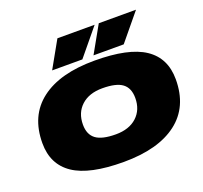

<svg xmlns="http://www.w3.org/2000/svg" viewBox="-156 -1122 1391 1313"><g transform="rotate(-20 540.0 -465.0)"><path d="M528 10Q280 10 164 -68Q48 -146 48 -300Q48 -500 185.5 -605Q323 -710 575 -710Q823 -710 939 -632.5Q1055 -555 1055 -400Q1055 -200 917.5 -95Q780 10 528 10ZM542 -186Q639 -186 695 -237.5Q751 -289 751 -375Q751 -447 706.5 -480.5Q662 -514 561 -514Q464 -514 408 -462.5Q352 -411 352 -325Q352 -253 397 -219.5Q442 -186 542 -186ZM582 -746 691 -940H962L802 -746ZM281 -746 390 -940H661L501 -746Z"/></g></svg>

Font: Georama ExtraExtended Black
Style: Italic
Weight: 900
Width: 8
Italic angle: -9°
Designer: Jean-Baptiste Levee
Foundry: Production Type
Version: Version 1.000